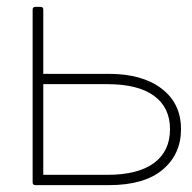

<svg xmlns="http://www.w3.org/2000/svg" viewBox="-20 -526 559 559"><path d="M106 -498V-311H297Q394 -311 450.5 -268Q507 -225 507 -150Q507 -77 453.5 -32Q400 13 297 13H83Q75 13 75 5V-498Q75 -506 83 -506H98Q106 -506 106 -498ZM475 -150Q475 -213 428.5 -247Q382 -281 292 -281H106V-17H292Q382 -17 428.5 -51.5Q475 -86 475 -150Z"/></svg>

Font: LINE Seed JP_TTF Thin
Style: Regular
Weight: 250
Designer: LY Corporation & Fontrix & Fontworks
Version: Version 1.008